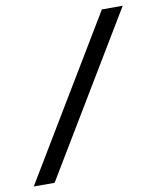

<svg xmlns="http://www.w3.org/2000/svg" viewBox="-127 -729 644 789"><g transform="rotate(-10 194.5 -334.0)"><path d="M-50 0 352 -668H439L37 0Z"/></g></svg>

Font: Atkinson Hyperlegible
Style: Italic
Weight: 400
Italic angle: -12°
Designer: Elliott Scott, Megan Eiswerth, Linus Boman, Theodore Petrosky
Foundry: Braille Institute
Version: Version 1.006; ttfautohint (v1.8.3)